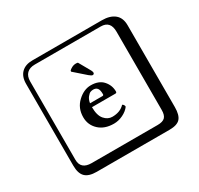

<svg xmlns="http://www.w3.org/2000/svg" viewBox="-195 -992 1490 1441"><g transform="rotate(-30 550.0 -271.0)"><path d="M536.6 -567.9 593.8 -466.8Q600.6 -453.6 600.6 -444.8Q600.6 -439.5 596.4 -435.5Q592.3 -431.6 587.4 -431.6Q577.1 -431.6 557.6 -448.2L458.5 -535.2L459.5 -543.9Q466.8 -552.2 483.6 -561.3Q500.5 -570.3 520 -570.3Q529.8 -570.3 536.6 -567.9ZM462.9 -258.8H569.8Q581.1 -258.8 581.1 -269Q581.1 -307.1 569.1 -321.5Q557.1 -335.9 534.2 -335.9Q522 -335.9 510 -331.5Q498 -327.1 482.9 -308.3Q467.8 -289.6 462.9 -258.8ZM666 -128.9Q682.1 -120.1 682.1 -103Q660.2 -73.2 621.6 -54.7Q583 -36.1 543 -36.1Q461.9 -36.1 414.1 -81.1Q366.2 -126 366.2 -192.9Q366.2 -272 420.2 -322.5Q474.1 -373 534.2 -373Q604 -373 639.9 -332.5Q675.8 -292 675.8 -238.8Q675.8 -225.6 663.1 -226.1H460.9Q460.9 -154.3 490 -120.6Q519 -86.9 558.1 -86.9Q627 -86.9 666 -128.9ZM249 -717.8Q204.1 -717.8 179.9 -693.8Q155.8 -669.9 155.8 -625V53.2Q155.8 136.2 249 136.2H820.8Q865.7 136.2 884.8 117.2Q903.8 98.1 903.8 53.2V-625Q903.8 -717.8 820.8 -717.8ZM1000 84Q1000 152.8 973.4 182.4Q946.8 211.9 880.9 211.9H249Q181.2 211.9 150.6 181.4Q120.1 150.9 120.1 84V-625Q120.1 -687 154.1 -720.5Q188 -753.9 249 -753.9H851.1Q920.9 -753.9 960.4 -721.9Q1000 -689.9 1000 -625Z"/></g></svg>

Font: Linux Biolinum Keyboard O
Style: Regular
Weight: 700
Designer: Philipp H. Poll
Foundry: Philipp H. Poll
Version: Version 0.6.1